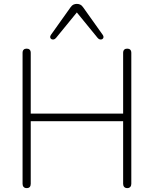

<svg xmlns="http://www.w3.org/2000/svg" viewBox="-20 -961 791 987"><path d="M117 6Q107 6 101.5 0Q96 -6 96 -16V-689Q96 -700 101.5 -705.5Q107 -711 117 -711Q127 -711 132.5 -705.5Q138 -700 138 -689V-377H613V-689Q613 -700 618.5 -705.5Q624 -711 634 -711Q644 -711 649.5 -705.5Q655 -700 655 -689V-16Q655 -6 649.5 0Q644 6 634 6Q624 6 618.5 0Q613 -6 613 -16V-338H138V-16Q138 -6 133 0Q128 6 117 6ZM268 -766Q262 -759 255.5 -758Q249 -757 244 -760Q239 -763 238 -769Q237 -775 242 -782L343 -924Q350 -934 358 -937.5Q366 -941 375 -941Q384 -941 392 -937.5Q400 -934 407 -924L508 -782Q513 -775 512 -769Q511 -763 506 -760Q501 -757 494.5 -758Q488 -759 482 -766L375 -897Z"/></svg>

Font: Nunito ExtraLight
Style: Regular
Weight: 200
Designer: Vernon Adams
Foundry: Vernon Adams
Version: Version 3.602